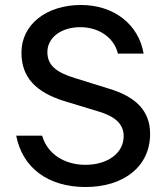

<svg xmlns="http://www.w3.org/2000/svg" viewBox="-20 -739 667 770"><path d="M323 11C476 11 582 -71 582 -202C582 -296 523 -352 415 -384L280 -426C209 -448 170 -475 170 -530C170 -588 225 -630 302 -630C376 -630 437 -589 453 -524H556C536 -642 436 -719 305 -719C165 -719 66 -640 66 -528C66 -427 126 -368 240 -333L375 -292C435 -274 476 -246 476 -193C476 -123 409 -78 323 -78C239 -78 170 -121 149 -195H45C70 -65 174 11 323 11Z"/></svg>

Font: UULA Sans Medium
Style: Regular
Weight: 500
Designer: Mohamed Gaber, Laura Garcia Mut
Foundry: Kief Type Foundry
Version: Version 3.006;hotconv 1.0.109;makeotfexe 2.5.65596